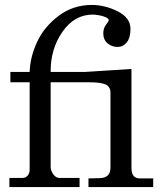

<svg xmlns="http://www.w3.org/2000/svg" viewBox="-20 -757 651 777"><path d="M326 -466 512 -478V-77Q512 -35 546 -35H600V0H338V-35L381 -36Q427 -36 427 -78V-382Q427 -406 407.5 -415Q388 -424 342 -424H185V-81Q185 -67 195.5 -52Q206 -37 220 -37H302V0H18V-37H72Q84 -37 92 -46.5Q100 -56 100 -70V-424H22V-466H100Q102 -527 130.5 -588Q159 -649 217.5 -693Q276 -737 351 -737Q405 -737 456.5 -711Q508 -685 508 -640Q508 -604 493 -585.5Q478 -567 456 -567Q433 -567 415.5 -581.5Q398 -596 398 -622Q398 -643 409 -657Q420 -671 420 -675Q420 -684 399.5 -690.5Q379 -697 356 -698Q281 -698 232.5 -628Q184 -558 185 -466Z"/></svg>

Font: Academico
Style: Regular
Weight: 400
Foundry: Steinberg Media Technologies GmbH
Version: Version 0.902